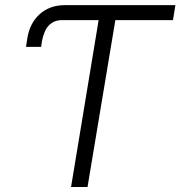

<svg xmlns="http://www.w3.org/2000/svg" viewBox="-20 -748 722 768"><path d="M373.5 -727.5 362.3 -667.5H230.5Q204.6 -668 187.5 -656.5Q170.4 -645 161.4 -626Q152.3 -606.9 147.9 -583L144.5 -560.5H84L89.8 -597.7Q99.6 -655.8 138.9 -691.4Q178.2 -727.1 239.7 -727.5ZM681.6 -727.5 671.9 -667.5H441.4L330.1 0H264.2L374.5 -667.5H273.9L283.7 -727.5Z"/></svg>

Font: Inter Tight Light
Style: Italic
Weight: 300
Italic angle: -9.39999°
Designer: Rasmus Andersson
Foundry: rsms
Version: Version 3.004